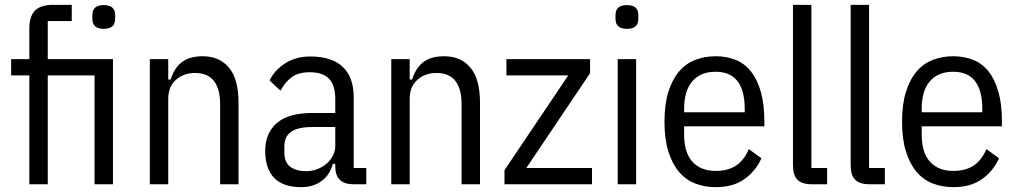

<svg xmlns="http://www.w3.org/2000/svg" viewBox="-20 -760 4195 792"><path d="M101 -449H26V-516H101V-642Q101 -693 124.5 -716.5Q148 -740 199 -740H276V-673H177V-516H446V0H370V-449H177V0H101ZM408 -641Q361 -641 361 -682V-698Q361 -739 408 -739Q455 -739 455 -698V-682Q455 -641 408 -641Z M598 0V-516H674V-432H684Q699 -480 730.5 -504Q762 -528 816 -528Q885 -528 924.5 -481Q964 -434 964 -336V0H888V-331Q888 -393 862.5 -426Q837 -459 784 -459Q738 -459 706 -431Q674 -403 674 -352V0Z M1437 0Q1363 0 1363 -74V-84H1353Q1340 -37 1305.5 -12.5Q1271 12 1223 12Q1148 12 1111 -26Q1074 -64 1074 -138Q1074 -210 1121.5 -252Q1169 -294 1270 -294H1363V-351Q1363 -408 1337.5 -435Q1312 -462 1257 -462Q1212 -462 1184.5 -442.5Q1157 -423 1137 -386L1092 -428Q1112 -470 1156 -498.5Q1200 -527 1260 -527Q1348 -527 1393.5 -484.5Q1439 -442 1439 -359V-67H1491V0ZM1242 -54Q1268 -54 1290.5 -63Q1313 -72 1329 -86.5Q1345 -101 1354 -119.5Q1363 -138 1363 -158V-236H1268Q1208 -236 1180.5 -216Q1153 -196 1153 -158V-130Q1153 -91 1177 -72.5Q1201 -54 1242 -54Z M1594 0V-516H1670V-432H1680Q1695 -480 1726.5 -504Q1758 -528 1812 -528Q1881 -528 1920.5 -481Q1960 -434 1960 -336V0H1884V-331Q1884 -393 1858.5 -426Q1833 -459 1780 -459Q1734 -459 1702 -431Q1670 -403 1670 -352V0Z M2061 0V-58L2324 -449H2069V-516H2414V-458L2151 -67H2422V0Z M2566 -641Q2519 -641 2519 -682V-698Q2519 -739 2566 -739Q2613 -739 2613 -698V-682Q2613 -641 2566 -641ZM2528 -516H2604V0H2528Z M2932 12Q2887 12 2848 -3Q2809 -18 2781 -51Q2753 -84 2737 -135Q2721 -186 2721 -258Q2721 -330 2737 -381Q2753 -432 2781 -465Q2809 -498 2848 -513Q2887 -528 2932 -528Q2977 -528 3014.5 -513Q3052 -498 3078 -465Q3104 -432 3118.5 -381Q3133 -330 3133 -258V-239H2802V-206Q2802 -130 2836.5 -92.5Q2871 -55 2932 -55Q2984 -55 3017 -77.5Q3050 -100 3069 -145L3121 -107Q3097 -54 3050.5 -21Q3004 12 2932 12ZM2932 -464Q2870 -464 2836 -425Q2802 -386 2802 -310V-297H3052V-310Q3052 -464 2932 -464Z M3329 0Q3288 0 3269.5 -18.5Q3251 -37 3251 -78V-740H3327V-67H3392V0Z M3567 0Q3526 0 3507.5 -18.5Q3489 -37 3489 -78V-740H3565V-67H3630V0Z M3912 12Q3867 12 3828 -3Q3789 -18 3761 -51Q3733 -84 3717 -135Q3701 -186 3701 -258Q3701 -330 3717 -381Q3733 -432 3761 -465Q3789 -498 3828 -513Q3867 -528 3912 -528Q3957 -528 3994.5 -513Q4032 -498 4058 -465Q4084 -432 4098.5 -381Q4113 -330 4113 -258V-239H3782V-206Q3782 -130 3816.5 -92.5Q3851 -55 3912 -55Q3964 -55 3997 -77.5Q4030 -100 4049 -145L4101 -107Q4077 -54 4030.5 -21Q3984 12 3912 12ZM3912 -464Q3850 -464 3816 -425Q3782 -386 3782 -310V-297H4032V-310Q4032 -464 3912 -464Z"/></svg>

Font: IBM Plex Sans Condensed
Style: Regular
Weight: 400
Width: 3
Designer: Mike Abbink, Paul van der Laan, Pieter van Rosmalen
Foundry: Bold Monday
Version: Version 1.1